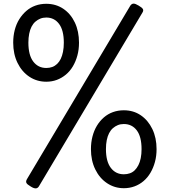

<svg xmlns="http://www.w3.org/2000/svg" viewBox="-20 -1022 945 1062"><path d="M236 -570Q184 -570 142.5 -597.5Q101 -625 77 -674Q53 -723 53 -786Q53 -823 61.5 -856Q70 -889 86.5 -915.5Q103 -942 125.5 -961.5Q148 -981 176 -991Q204 -1001 236 -1001Q289 -1001 330 -973.5Q371 -946 394 -897.5Q417 -849 417 -786Q417 -748 408 -715Q399 -682 383 -655Q367 -628 344 -609Q321 -590 294 -580Q267 -570 236 -570ZM236 -646Q254 -646 269 -651.5Q284 -657 296 -668.5Q308 -680 316 -696.5Q324 -713 328.5 -735.5Q333 -758 333 -786Q333 -855 306.5 -890Q280 -925 236 -925Q218 -925 203 -919Q188 -913 175.5 -902Q163 -891 154.5 -874.5Q146 -858 141.5 -835.5Q137 -813 137 -786Q137 -717 164 -681.5Q191 -646 236 -646ZM195 9Q188 20 177 20Q166 20 149 9Q130 -2 126 -10.5Q122 -19 129 -31L701 -991Q709 -1002 719 -1002Q729 -1002 747 -991Q766 -980 770.5 -971.5Q775 -963 767 -951ZM665 19Q614 19 572.5 -8.5Q531 -36 507 -85Q483 -134 483 -197Q483 -234 491.5 -267Q500 -300 516 -326.5Q532 -353 554.5 -372.5Q577 -392 605 -402Q633 -412 665 -412Q718 -412 758.5 -384.5Q799 -357 822.5 -308.5Q846 -260 846 -197Q846 -159 837 -126Q828 -93 812 -66Q796 -39 773.5 -20Q751 -1 723.5 9Q696 19 665 19ZM665 -58Q683 -58 698.5 -63.5Q714 -69 725.5 -80.5Q737 -92 745.5 -108.5Q754 -125 758.5 -147.5Q763 -170 763 -197Q763 -266 736.5 -301Q710 -336 665 -336Q647 -336 632 -330Q617 -324 604.5 -313Q592 -302 583.5 -285.5Q575 -269 570.5 -247Q566 -225 566 -197Q566 -129 593 -93.5Q620 -58 665 -58Z"/></svg>

Font: Playwrite PL
Style: Regular
Weight: 400
Designer: Veronika Burian, José Scaglione
Foundry: TypeTogether
Version: Version 1.002